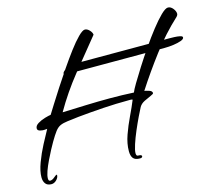

<svg xmlns="http://www.w3.org/2000/svg" viewBox="-94 -727 993 880"><g transform="rotate(-15 402.5 -286.5)"><path d="M47 36Q28 36 19 24.5Q10 13 10 -6Q10 -35 24.5 -74Q39 -113 59 -151Q79 -189 93 -214L80 -213Q73 -212 60 -215Q47 -218 47 -228Q47 -241 62.5 -250.5Q78 -260 97 -265.5Q116 -271 125 -272Q133 -285 151.5 -314.5Q170 -344 194.5 -382Q219 -420 246 -459.5Q273 -499 298.5 -533Q324 -567 345 -588Q366 -609 377 -609Q388 -609 398.5 -598Q409 -587 410 -576Q350 -503 289 -427Q228 -351 181 -269Q237 -271 294 -273Q351 -275 407 -275Q465 -275 520 -272Q524 -283 540.5 -311Q557 -339 581.5 -377.5Q606 -416 633.5 -456Q661 -496 688 -530.5Q715 -565 737 -586.5Q759 -608 771 -608Q784 -608 794.5 -595Q805 -582 805 -570Q805 -563 798 -556Q732 -495 674.5 -419Q617 -343 568 -267Q575 -266 589.5 -261.5Q604 -257 604 -247Q604 -243 589.5 -237Q575 -231 558 -222.5Q541 -214 533 -200Q526 -187 513 -160Q500 -133 486.5 -101.5Q473 -70 464 -42.5Q455 -15 455 -1Q455 3 456.5 7.5Q458 12 463 12Q481 12 481 19Q481 27 469 27Q446 27 437 15.5Q428 4 428 -18Q428 -54 442 -93.5Q456 -133 474.5 -171.5Q493 -210 506 -242Q502 -244 497.5 -244Q493 -244 488 -244Q428 -244 366.5 -240Q305 -236 245 -230Q212 -226 191.5 -223.5Q171 -221 157.5 -215Q144 -209 132.5 -194Q121 -179 104 -150Q97 -138 86 -117.5Q75 -97 63.5 -73Q52 -49 44.5 -28Q37 -7 37 7Q37 11 38.5 15Q40 19 45 19Q55 19 66 9.5Q77 0 80 0Q82 0 82 2Q82 14 71 25Q60 36 47 36ZM243 -433Q231 -433 231 -439Q231 -447 249 -458.5Q267 -470 285 -470H741Q750 -470 764.5 -469.5Q779 -469 791 -466.5Q803 -464 803 -458Q803 -450 788 -444.5Q773 -439 751.5 -436Q730 -433 709 -433Z"/></g></svg>

Font: Hurricane
Style: Regular
Weight: 400
Designer: Robert E. Leuschke
Foundry: Robert E. Leuschke
Version: Version 1.010; ttfautohint (v1.8.3)